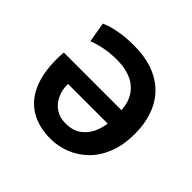

<svg xmlns="http://www.w3.org/2000/svg" viewBox="-140 -681 839 839"><g transform="rotate(45 280.0 -261.5)"><path d="M271 12Q199 12 148 -18Q97 -48 70.5 -107Q44 -166 44 -254Q44 -264 44.5 -275.5Q45 -287 46 -296H402Q398 -364 354.5 -401Q311 -438 232 -438Q186 -438 150 -430Q114 -422 93 -413L77 -506Q102 -518 145 -526.5Q188 -535 240 -535Q330 -535 392 -502Q454 -469 485.5 -408Q517 -347 517 -264Q517 -195 496.5 -143Q476 -91 440.5 -56.5Q405 -22 361 -5Q317 12 271 12ZM271 -82Q312 -82 339.5 -100.5Q367 -119 382 -149Q397 -179 401 -212H156Q155 -177 168.5 -147Q182 -117 208 -99.5Q234 -82 271 -82Z"/></g></svg>

Font: Ubuntu Sans Mono Medium
Style: Regular
Weight: 500
Monospace: yes
Designer: Dalton Maag Ltd
Foundry: Dalton Maag Ltd
Version: Version 1.006